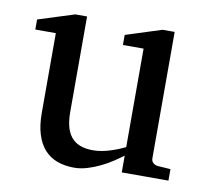

<svg xmlns="http://www.w3.org/2000/svg" viewBox="-63 -563 695 643"><g transform="rotate(10 284.5 -241.0)"><path d="M388.2 0V-57.1Q375.5 -47.4 357.2 -35.2Q338.9 -22.9 317.6 -12.5Q296.4 -2 273.2 5.1Q250 12.2 228 12.2Q195.8 12.2 170.2 2.7Q144.5 -6.8 126.7 -26.6Q108.9 -46.4 99.4 -76.9Q89.8 -107.4 89.8 -149.9V-420.9H20V-455.1L143.1 -494.1H183.1V-168.9Q183.1 -142.6 188.2 -121.6Q193.4 -100.6 204.8 -85.9Q216.3 -71.3 234.9 -63.7Q253.4 -56.2 279.8 -56.2Q294.9 -56.2 310.5 -59.1Q326.2 -62 340.3 -66.7Q354.5 -71.3 366.9 -76.4Q379.4 -81.5 388.2 -85.9V-420.9H317.9V-455.1L439.9 -494.1H481V-64Q481 -54.7 487.5 -48.8Q494.1 -43 502.9 -42L546.9 -39.1V0Z"/></g></svg>

Font: Charis SIL Viet
Style: Regular
Weight: 400
Foundry: SIL International
Version: Version 5.000